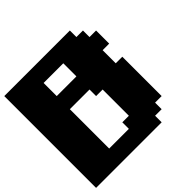

<svg xmlns="http://www.w3.org/2000/svg" viewBox="-210 -1085 1294 1294"><g transform="rotate(-45 437.5 -437.5)"><path d="M0 0H625V-62.5H687.5V-125H750V-500H687.5V-625H750V-750H687.5V-812.5H625V-875H0ZM437.5 -125H250V-500H437.5V-437.5H500V-187.5H437.5ZM437.5 -625H250V-750H437.5Z"/></g></svg>

Font: Faithful 32x
Style: Bold
Weight: 400
Foundry: Faithful Resource Pack
Version: Version 1.0; January 27, 2023